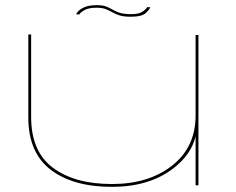

<svg xmlns="http://www.w3.org/2000/svg" viewBox="-20 -720 918 746"><path d="M740 0V-190Q722.5 -118.5 653 -65.5Q559.5 6 415 6Q264 6 177 -60.5Q90 -127 90 -264V-586H101V-265Q101 -131.5 185.5 -68.2Q270 -5 415 -5Q558 -5 649 -76.8Q740 -148.5 740 -271.5V-584H751V0ZM488 -655Q461 -655 444.5 -660.2Q428 -665.5 416 -672.5Q404 -679.5 390.2 -684.8Q376.5 -690 354.5 -690Q324.5 -690 307.8 -680.5Q291 -671 289 -664H276Q279.5 -676 299.5 -688Q319.5 -700 356 -700Q379 -700 392.5 -694.8Q406 -689.5 417.5 -682.5Q429 -675.5 445.5 -670.2Q462 -665 490.5 -665Q519.5 -665 534.2 -675Q549 -685 551 -692H564Q562 -684.5 546.8 -669.8Q531.5 -655 488 -655Z"/></svg>

Font: Anybody UltraExpanded Thin
Style: Regular
Weight: 100
Width: 9
Designer: Tyler Finck
Foundry: Etcetera Type Company
Version: Version 1.010; ttfautohint (v1.8.3) -l 8 -r 50 -G 200 -x 14 